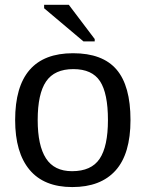

<svg xmlns="http://www.w3.org/2000/svg" viewBox="-20 -756 596 786"><path d="M514.2 -264.6Q514.2 -126 453.1 -58.1Q392.1 9.8 275.9 9.8Q160.2 9.8 101.1 -60.8Q42 -131.3 42 -264.6Q42 -538.1 278.8 -538.1Q399.9 -538.1 457 -471.4Q514.2 -404.8 514.2 -264.6ZM421.9 -264.6Q421.9 -374 389.4 -423.6Q356.9 -473.1 280.3 -473.1Q203.1 -473.1 168.7 -422.6Q134.3 -372.1 134.3 -264.6Q134.3 -160.2 168.2 -107.7Q202.1 -55.2 274.9 -55.2Q354 -55.2 387.9 -106Q421.9 -156.7 421.9 -264.6ZM321.8 -586.4 160.6 -722.2V-736.3H261.7L367.7 -596.2V-586.4Z"/></svg>

Font: Arial
Style: Regular
Weight: 400
Designer: Steve Matteson
Foundry: Ascender Corporation
Version: Version 2.00.3